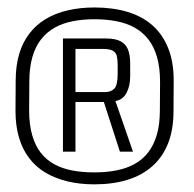

<svg xmlns="http://www.w3.org/2000/svg" viewBox="-20 -754 520 514"><path d="M232.5 -260.5Q282 -260.5 321 -272.5Q360 -284.5 387.5 -308.8Q415 -333 429.8 -369.8Q444.5 -406.5 444.5 -456.5L445 -538Q445 -588.5 430.2 -625.2Q415.5 -662 388 -686.2Q360.5 -710.5 321.2 -722.2Q282 -734 233 -734Q194 -734 161 -726.2Q128 -718.5 102.2 -703Q76.5 -687.5 58.5 -664Q40.5 -640.5 31.2 -609Q22 -577.5 22 -538L21.5 -456.5Q21.5 -417.5 30.8 -386Q40 -354.5 57.8 -331Q75.5 -307.5 101.5 -292Q127.5 -276.5 160.5 -268.5Q193.5 -260.5 232.5 -260.5ZM232.5 -292.5Q201 -292.5 174 -297.5Q147 -302.5 125.5 -314.2Q104 -326 89 -345.2Q74 -364.5 66 -392.8Q58 -421 58 -459L58.5 -534.5Q58.5 -572.5 66.5 -600.8Q74.5 -629 89.8 -648.5Q105 -668 126.5 -680Q148 -692 174.8 -697.2Q201.5 -702.5 233 -702.5Q264.5 -702.5 291.8 -697.2Q319 -692 340.5 -680Q362 -668 377.2 -648.5Q392.5 -629 400.5 -600.8Q408.5 -572.5 408.5 -534L408 -459Q408 -421 399.8 -393Q391.5 -365 376.5 -345.8Q361.5 -326.5 340 -314.8Q318.5 -303 291.5 -297.8Q264.5 -292.5 232.5 -292.5ZM148.5 -348H182V-481H258L301 -348H336L289 -483.5Q309.5 -487 319 -505.8Q328.5 -524.5 328.5 -549.5V-585Q328.5 -607 322.5 -621.8Q316.5 -636.5 302.2 -643.8Q288 -651 264 -651H148.5ZM182 -507.5V-623H255.5Q273.5 -623 282 -618.2Q290.5 -613.5 292.8 -603.8Q295 -594 295 -579V-556Q295 -525.5 285.8 -516.5Q276.5 -507.5 261.5 -507.5Z"/></svg>

Font: Anybody UltraCondensed Thin Light
Style: Regular
Weight: 300
Version: Version 1.111